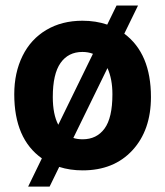

<svg xmlns="http://www.w3.org/2000/svg" viewBox="-20 -614 604 703"><path d="M32.2 -269Q32.2 -347.7 62.5 -409.2Q92.8 -470.7 149.7 -504.4Q206.5 -538.1 281.7 -538.1Q331.1 -538.1 372.6 -523.9L406.7 -593.8H485.4L435.1 -490.7Q532.7 -418 532.7 -258.8Q532.7 -137.2 464.8 -63.7Q397 9.8 282.7 9.8Q236.3 9.8 196.8 -2.9L161.6 69.3H83L133.3 -34.2Q32.2 -105.5 32.2 -269ZM173.3 -258.8Q173.3 -195.3 193.4 -157.2L320.3 -417Q302.7 -423.8 281.7 -423.8Q230 -423.8 201.7 -383.5Q173.3 -343.3 173.3 -258.8ZM391.6 -269Q391.6 -324.7 373.5 -364.7L248.5 -108.9Q263.2 -104 282.7 -104Q334 -104 362.8 -143.3Q391.6 -182.6 391.6 -269Z"/></svg>

Font: TypoPRO Roboto
Style: Bold
Weight: 700
Designer: Google
Version: Version 2.136; 2016